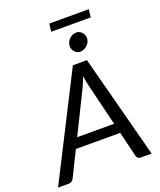

<svg xmlns="http://www.w3.org/2000/svg" viewBox="-193 -1019 936 1121"><g transform="rotate(-20 275.0 -458.5)"><path d="M0 0ZM552.2 0H485.8Q474.1 0 467.8 -5.4Q461.4 -10.7 459 -20.5L420.9 -176.3H145.5L68.8 -20.5Q64.9 -12.2 56.6 -6.1Q48.3 0 37.6 0H-29.3L296.4 -641.6H383.8ZM176.3 -238.3H405.8L341.8 -501Q339.4 -512.7 336.2 -528.1Q333 -543.5 330.6 -561Q323.7 -543.5 317.4 -527.8Q311 -512.2 305.7 -500.5ZM428.2 -763.2Q428.2 -750.5 422.9 -739.3Q417.5 -728 408.7 -719.7Q399.9 -711.4 388.4 -706.3Q377 -701.2 364.7 -701.2Q354.5 -701.2 345.9 -705.3Q337.4 -709.5 330.8 -716.6Q324.2 -723.6 320.6 -732.7Q316.9 -741.7 316.9 -752Q316.9 -764.6 322.3 -776.1Q327.6 -787.6 336.4 -796.1Q345.2 -804.7 356.2 -809.8Q367.2 -814.9 378.9 -814.9Q389.2 -814.9 398.2 -810.8Q407.2 -806.6 413.8 -799.6Q420.4 -792.5 424.3 -783.2Q428.2 -773.9 428.2 -763.2ZM250.5 -917.5H495.6L489.7 -868.7H244.1Z"/></g></svg>

Font: Carlito
Style: Italic
Weight: 400
Italic angle: -7°
Designer: Lukasz Dziedzic
Foundry: tyPoland Lukasz Dziedzic
Version: Version 1.104